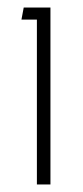

<svg xmlns="http://www.w3.org/2000/svg" viewBox="-20 -490 220 510"><path d="M114 -470H43L37 -438H78V0H114Z"/></svg>

Font: Kreadon Extra Light
Style: Regular
Weight: 200
Designer: kohakuno
Foundry: StudioGnu
Version: Version 1.000;Glyphs 3.1.2 (3151)